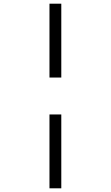

<svg xmlns="http://www.w3.org/2000/svg" viewBox="-20 -780 601 1040"><path d="M248 -360V-760H312V-360ZM248 240V-160H312V240Z"/></svg>

Font: Noto Serif Medium
Style: Italic
Weight: 500
Italic angle: -12°
Designer: Monotype Design Team
Foundry: Monotype Imaging Inc.
Version: Version 2.014; ttfautohint (v1.8.4.7-5d5b)